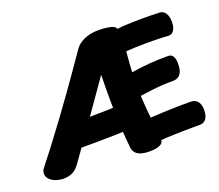

<svg xmlns="http://www.w3.org/2000/svg" viewBox="-137 -983 1378 1209"><g transform="rotate(-20 552.5 -378.0)"><path d="M211 -42Q191 -14 165 -1Q139 12 104 12Q79 12 54 3.5Q29 -5 12.5 -22Q-4 -39 -3 -62Q-2 -77 5 -87.5Q12 -98 25 -114Q68 -168 115.5 -231Q163 -294 212 -360.5Q261 -427 307.5 -492.5Q354 -558 395.5 -617.5Q437 -677 470 -725Q493 -757 534 -774.5Q575 -792 628 -792Q671 -792 705.5 -784.5Q740 -777 745 -758Q761 -761 787.5 -763Q814 -765 845.5 -765.5Q877 -766 910.5 -766.5Q944 -767 975.5 -766Q1007 -765 1031 -764Q1054 -763 1068 -741Q1082 -719 1082 -684Q1082 -647 1067.5 -626Q1053 -605 1028 -608Q1016 -609 994 -610Q972 -611 943 -611.5Q914 -612 881.5 -612Q849 -612 814.5 -610.5Q780 -609 748 -607Q747 -591 745 -570.5Q743 -550 741.5 -530Q740 -510 739 -494Q738 -478 738 -470Q777 -476 806.5 -479.5Q836 -483 862 -485Q888 -487 917.5 -488Q947 -489 987 -489Q1009 -489 1019.5 -469Q1030 -449 1028 -411Q1027 -373 1010 -352Q993 -331 961 -331Q923 -331 889 -329Q855 -327 819 -322.5Q783 -318 738 -312Q739 -299 740 -280.5Q741 -262 742.5 -241.5Q744 -221 746 -200.5Q748 -180 750 -162Q810 -165 852 -167Q894 -169 932.5 -169.5Q971 -170 1018 -170Q1050 -170 1066.5 -150Q1083 -130 1083 -93Q1083 -53 1067 -32.5Q1051 -12 1022 -13Q1007 -13 981.5 -13Q956 -13 925.5 -12.5Q895 -12 864.5 -11Q834 -10 807.5 -9Q781 -8 764 -6Q764 14 740 25Q716 36 671 36Q621 36 594.5 20Q568 4 564 -28Q557 -96 552.5 -177Q548 -258 547.5 -346Q547 -434 549 -522Q501 -453 457 -390.5Q413 -328 372 -269.5Q331 -211 291.5 -155Q252 -99 211 -42ZM266 -133Q249 -133 238 -152Q227 -171 227 -215Q227 -259 240.5 -278Q254 -297 286 -297Q332 -297 390 -297.5Q448 -298 506.5 -299.5Q565 -301 610 -303Q632 -303 641 -285Q650 -267 650 -223Q650 -177 641 -158Q632 -139 610 -139Q565 -137 506 -135.5Q447 -134 384.5 -133.5Q322 -133 266 -133Z"/></g></svg>

Font: Playpen Sans ExtraBold
Style: Regular
Weight: 800
Designer: Laura Meseguer, Veronika Burian, José Scaglione
Foundry: TypeTogether
Version: Version 1.001